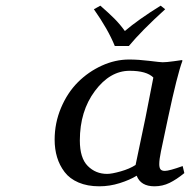

<svg xmlns="http://www.w3.org/2000/svg" viewBox="-20 -651 674 681"><path d="M438 -439.9Q470.7 -439.9 509.8 -435.1Q548.8 -430.2 557.1 -430.2Q570.3 -430.2 596.2 -433.8Q622.1 -437.5 626 -438L627 -435.1Q608.9 -387.2 576.2 -233.9L550.8 -113.8Q544.9 -85.4 544.9 -68.8Q544.9 -56.2 549.3 -50.5Q553.7 -44.9 564.9 -44.9Q580.1 -44.9 627.9 -62L633.8 -37.1Q606.4 -14.6 581.5 -2.4Q556.6 9.8 527.8 9.8Q479 9.8 464.8 -27.8Q440.4 -12.7 404.8 -1.5Q369.1 9.8 332 9.8Q290 9.8 258.5 -3.7Q227.1 -17.1 209 -41Q190.9 -64.9 182.4 -93.5Q173.8 -122.1 173.8 -155.8Q173.8 -214.8 196.5 -268.6Q219.2 -322.3 256.3 -359.4Q293.5 -396.5 341.1 -418.2Q388.7 -439.9 438 -439.9ZM439.9 -399.9Q370.1 -399.9 316.7 -328.4Q263.2 -256.8 263.2 -152.8Q263.2 -90.3 291.3 -62.3Q319.3 -34.2 359.9 -34.2Q376.5 -34.2 408.2 -43.2Q439.9 -52.2 460.9 -65.9L496.1 -233.9L523.9 -376Q500 -399.9 439.9 -399.9ZM387.2 -487.8Q363.3 -546.9 313 -618.2L335.9 -630.9Q366.2 -604.5 385.7 -585Q405.3 -565.4 422.9 -541Q469.7 -581.1 549.8 -630.9L565.9 -618.2Q481.4 -541.5 437 -487.8Z"/></svg>

Font: Linear Smooth
Style: Italic
Weight: 400
Designer: Philipp H. Poll, Flanker
Foundry: Philipp H. Poll, reworked by Flanker
Version: Version 1.061 | FøM Fix